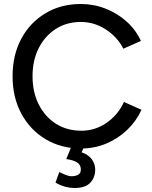

<svg xmlns="http://www.w3.org/2000/svg" viewBox="-20 -732 762 962"><path d="M387 12Q286 12 208.5 -34.5Q131 -81 87 -162.5Q43 -244 43 -350Q43 -456 86.5 -537.5Q130 -619 207.5 -665.5Q285 -712 385 -712Q450 -712 509.5 -688.5Q569 -665 615 -623.5Q661 -582 686 -527L598 -488Q568 -547 510 -584.5Q452 -622 385 -622Q314 -622 259.5 -587Q205 -552 174 -491Q143 -430 143 -350Q143 -270 174.5 -208Q206 -146 261 -111.5Q316 -77 388 -77Q457 -77 514.5 -117Q572 -157 601 -221L689 -182Q663 -125 617 -81Q571 -37 512 -12.5Q453 12 387 12ZM353 210Q333 210 310 204.5Q287 199 258 183L277 130Q293 138 309 144.5Q325 151 339 151Q357 151 371 144Q385 137 385 117Q385 94 366.5 82Q348 70 312 65L341 -6L401 4L389 31Q425 44 441 67.5Q457 91 457 117Q457 157 432.5 183.5Q408 210 353 210Z"/></svg>

Font: Figtree Medium
Style: Regular
Weight: 500
Designer: Erik Kennedy
Foundry: Erik Kennedy
Version: Version 2.001; ttfautohint (v1.8.4.7-5d5b);gftools[0.9.27]